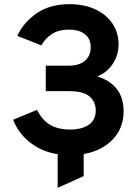

<svg xmlns="http://www.w3.org/2000/svg" viewBox="-20 -732 668 921"><path d="M256.6 169V-89.8H381.4V112.8ZM318.4 12Q212.6 12 142.2 -35.5Q71.8 -82.9 43 -157.6L157.8 -205Q182.2 -155.5 220.6 -133.1Q259 -110.6 315.4 -110.6Q372.5 -110.6 405.9 -133.5Q439.2 -156.4 439.2 -202Q439.2 -243.7 409.7 -269.2Q380.2 -294.8 310.8 -294.8H199.6V-417H308.8Q361.1 -417 388.1 -441.1Q415.2 -465.3 415.2 -505.8Q415.2 -544.9 387.9 -567.3Q360.5 -589.8 311.2 -589.8Q259.9 -589.8 227.3 -567.7Q194.8 -545.6 178.6 -514.4L62.8 -559.8Q93.2 -625.5 156.8 -668.8Q220.3 -712 312.4 -712Q384 -712 437.1 -687.3Q490.3 -662.6 519.5 -618.9Q548.8 -575.1 548.8 -518.4Q548.8 -468.1 521 -425.8Q493.3 -383.4 446.2 -365.4Q507.4 -346.9 540.1 -305.4Q572.8 -263.8 572.8 -197.8Q572.8 -135.1 540.7 -87.8Q508.6 -40.6 451.1 -14.3Q393.7 12 318.4 12Z"/></svg>

Font: Overpass
Style: Regular
Weight: 400
Designer: Delve Withrington, Dave Bailey, Thomas Jockin
Foundry: Delve Fonts LLC
Version: Version 4.000